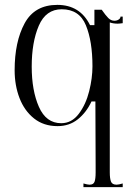

<svg xmlns="http://www.w3.org/2000/svg" viewBox="-20 -507 543 787"><path d="M215 -487Q308 -487 349 -404H367V-467H397Q413 -444 424 -433Q435 -422 449 -422Q459 -422 466.5 -427Q474 -432 474 -439H483V-412Q469 -410 462 -410Q445 -410 430 -415V200Q430 225 435 237.5Q440 250 458 250Q466 250 483 245V260H322V245Q339 250 347 250Q363 250 367.5 238Q372 226 372 200V170L371 -91H355Q334 -46 299 -18Q264 10 216 10Q159 10 119.5 -21.5Q80 -53 60 -105Q40 -157 40 -219Q40 -336 81 -411.5Q122 -487 215 -487ZM231 -2Q274 -2 303 -40.5Q332 -79 345.5 -133Q359 -187 359 -235Q359 -338 332 -403.5Q305 -469 233 -469Q168 -469 139 -401.5Q110 -334 110 -234Q110 -136 139.5 -69Q169 -2 231 -2Z"/></svg>

Font: Viaoda Libre
Style: Regular
Weight: 400
Designer: Gydient
Version: Version 2.000